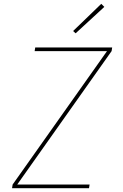

<svg xmlns="http://www.w3.org/2000/svg" viewBox="-20 -983 640 1003"><path d="M43 0 46 -19 539 -716H161L164 -735H566L563 -716L70 -19H448L445 0ZM375 -809 362 -821 509 -963 525 -947Z"/></svg>

Font: Iosevka SS04 Th Ex Obl
Style: Regular
Weight: 100
Width: 7
Italic angle: -9°
Monospace: yes
Designer: Belleve Invis
Foundry: Belleve Invis
Version: Version 19.0.0; ttfautohint (v1.8.4)